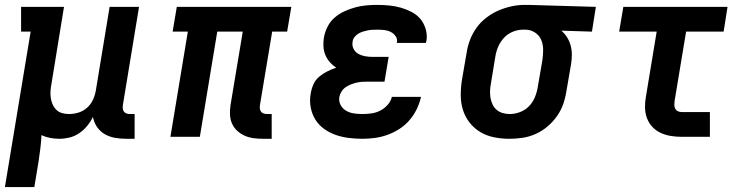

<svg xmlns="http://www.w3.org/2000/svg" viewBox="-23 -558 3043 783"><path d="M-3 205 102 -429H63V-530H238L187 -217Q184 -202 183 -187.5Q182 -173 184 -159Q186 -145 191.5 -132.5Q197 -120 206.5 -110.5Q216 -101 229.5 -97Q243 -93 258 -93Q278 -93 297.5 -99Q317 -105 332.5 -119Q348 -133 356.5 -152Q365 -171 368 -190L424 -530H544L478 -129Q477 -121 478 -114Q479 -107 483 -102Q487 -97 493.5 -95Q500 -93 508 -93H526V8H491Q468 8 445.5 4Q423 0 404 -11Q385 -22 372.5 -40.5Q360 -59 356 -81Q346 -61 332 -44Q318 -27 299.5 -14.5Q281 -2 260 3Q239 8 219 8Q200 8 181.5 4.5Q163 1 146 -7Q145 21 141.5 48Q138 75 134 102L117 205Z M1050 8Q1030 8 1011 5.5Q992 3 975 -4.5Q958 -12 944.5 -24.5Q931 -37 923.5 -53.5Q916 -70 915 -89.5Q914 -109 917 -129L967 -429H863L792 0H672L743 -429H681L698 -530H1165L1148 -429H1087L1037 -129Q1036 -121 1037 -114Q1038 -107 1042 -102Q1046 -97 1052.5 -95Q1059 -93 1067 -93H1085V8Z M1455 8Q1427 8 1399 4.5Q1371 1 1345.5 -8Q1320 -17 1298.5 -32.5Q1277 -48 1263 -70.5Q1249 -93 1244 -120.5Q1239 -148 1244 -176Q1247 -195 1255 -213.5Q1263 -232 1278.5 -245Q1294 -258 1312 -267Q1330 -276 1348 -282Q1334 -291 1322.5 -304Q1311 -317 1304 -333.5Q1297 -350 1296 -368.5Q1295 -387 1298 -405Q1302 -428 1313 -449.5Q1324 -471 1342 -486.5Q1360 -502 1382 -512Q1404 -522 1426 -528Q1448 -534 1470.5 -536Q1493 -538 1516 -538Q1541 -538 1565.5 -535.5Q1590 -533 1612.5 -526.5Q1635 -520 1656 -509Q1677 -498 1691.5 -480.5Q1706 -463 1713 -439.5Q1720 -416 1716 -391Q1715 -389 1714.5 -387Q1714 -385 1714 -383H1595Q1595 -384 1595.5 -384.5Q1596 -385 1596 -386Q1598 -400 1590 -411Q1582 -422 1570 -428Q1558 -434 1544 -435.5Q1530 -437 1516 -437Q1506 -437 1496 -436.5Q1486 -436 1476 -434Q1466 -432 1456.5 -429Q1447 -426 1438 -420.5Q1429 -415 1422.5 -406.5Q1416 -398 1415 -388Q1412 -372 1419 -358.5Q1426 -345 1439 -338Q1452 -331 1467 -328.5Q1482 -326 1498 -326H1562L1545 -225H1481Q1469 -225 1457 -224.5Q1445 -224 1433.5 -221.5Q1422 -219 1410 -214.5Q1398 -210 1387.5 -203Q1377 -196 1370 -185Q1363 -174 1361 -163Q1358 -145 1366 -130Q1374 -115 1388.5 -106.5Q1403 -98 1420 -95.5Q1437 -93 1455 -93Q1473 -93 1491.5 -95.5Q1510 -98 1527 -106.5Q1544 -115 1557.5 -130Q1571 -145 1575 -163H1694Q1688 -137 1676.5 -113Q1665 -89 1647 -68Q1629 -47 1605.5 -32Q1582 -17 1557 -8Q1532 1 1506 4.5Q1480 8 1455 8Z M2054 8Q2023 8 1992.5 2Q1962 -4 1936.5 -19Q1911 -34 1892.5 -57.5Q1874 -81 1865 -109.5Q1856 -138 1856 -170Q1856 -202 1861 -233L1880 -343Q1884 -370 1894 -396Q1904 -422 1920.5 -445Q1937 -468 1960.5 -486Q1984 -504 2009.5 -515Q2035 -526 2062 -532Q2089 -538 2116 -538Q2120 -538 2124.5 -538Q2129 -538 2133 -538L2407 -530L2391 -429L2266 -433Q2280 -421 2289.5 -406Q2299 -391 2304 -373Q2309 -355 2309 -335.5Q2309 -316 2306 -297L2287 -187Q2283 -160 2274 -134Q2265 -108 2248.5 -84.5Q2232 -61 2209.5 -42Q2187 -23 2161 -11.5Q2135 0 2108 4Q2081 8 2054 8ZM2056 -93Q2077 -93 2098 -101Q2119 -109 2134.5 -125Q2150 -141 2158.5 -162Q2167 -183 2170 -203L2189 -313Q2192 -334 2192 -355Q2192 -376 2184.5 -394.5Q2177 -413 2160 -424.5Q2143 -436 2123 -437H2116Q2114 -437 2112.5 -437Q2111 -437 2109 -437Q2089 -437 2068 -428.5Q2047 -420 2032 -403.5Q2017 -387 2008.5 -367Q2000 -347 1997 -327L1979 -217Q1976 -202 1975.5 -187Q1975 -172 1977.5 -158Q1980 -144 1986 -131.5Q1992 -119 2002.5 -110Q2013 -101 2027 -97Q2041 -93 2056 -93Z M2757 0Q2735 0 2713 -3.5Q2691 -7 2671.5 -16Q2652 -25 2637.5 -40.5Q2623 -56 2615.5 -76Q2608 -96 2607.5 -118.5Q2607 -141 2611 -163L2655 -429H2502L2519 -530H2944L2928 -429H2775L2728 -146Q2727 -138 2727 -130Q2727 -122 2730.5 -115Q2734 -108 2741.5 -104.5Q2749 -101 2757 -101H2872V0Z"/></svg>

Font: Iosevka Curly Slab ExObl
Style: Bold
Weight: 700
Width: 7
Italic angle: -9°
Monospace: yes
Designer: Belleve Invis
Foundry: Belleve Invis
Version: Version 11.0.0; ttfautohint (v1.8.3)